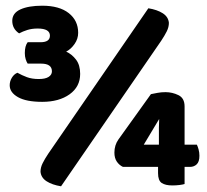

<svg xmlns="http://www.w3.org/2000/svg" viewBox="-20 -646 726 673"><path d="M122 -498Q155 -498 155 -521Q155 -546 112 -546Q92 -546 76 -541Q60 -536 47 -529Q23 -545 23 -573Q23 -600 51.5 -613Q80 -626 128 -626Q188 -626 221 -600Q254 -574 254 -531Q254 -510 241.5 -492Q229 -474 212 -465Q232 -456 246.5 -437Q261 -418 261 -387Q261 -342 224 -315.5Q187 -289 128 -289Q72 -289 43 -305.5Q14 -322 14 -347Q14 -361 21.5 -373.5Q29 -386 41 -391Q57 -382 74.5 -375.5Q92 -369 116 -369Q139 -369 150.5 -376.5Q162 -384 162 -396Q162 -423 124 -423H77Q73 -429 70 -438.5Q67 -448 67 -460Q67 -485 77 -498ZM534 -61H411Q398 -67 389.5 -79.5Q381 -92 381 -111Q381 -137 395 -157L509 -316Q519 -318 532 -320.5Q545 -323 560 -323Q584 -323 605.5 -312.5Q627 -302 627 -273V-139H670Q673 -133 676 -122.5Q679 -112 679 -100Q679 -79 669.5 -70Q660 -61 646 -61H627V-1Q621 1 609 2.5Q597 4 584 4Q560 4 547 -4.5Q534 -13 534 -39ZM537 -176Q537 -184 537 -198.5Q537 -213 538 -229L484 -139H537ZM500 -617Q531 -612 550.5 -599.5Q570 -587 572 -566Q572 -551 564.5 -536Q557 -521 545 -503L194 7Q163 2 143.5 -10.5Q124 -23 122 -44Q122 -59 129.5 -74Q137 -89 149 -107Z"/></svg>

Font: Baloo Tammudu 2 ExtraBold
Style: Regular
Weight: 800
Designer: Maithili Shingre, Omkar Shende and Ek Type
Foundry: Ek Type
Version: Version 1.640;hotconv 1.0.111;makeotfexe 2.5.65597; ttfautoh